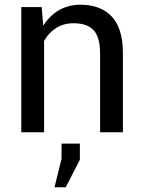

<svg xmlns="http://www.w3.org/2000/svg" viewBox="-20 -558 608 810"><path d="M155.8 -528.3 162.6 -449.7Q189 -491.7 228.8 -514.9Q268.6 -538.1 319.3 -538.1Q404.8 -538.1 451.7 -488Q498.5 -438 498.5 -333.5V0H402.3V-331.5Q402.3 -401.4 374.8 -430.7Q347.2 -460 290.5 -460Q249 -460 217 -439.9Q185.1 -419.9 166 -385.3V0H69.8V-528.3ZM316.9 116.2 257.3 231.9H210L239.7 111.8V47.9H316.9Z"/></svg>

Font: GeogebraSans
Style: Regular
Weight: 400
Designer: Google
Version: Version 1.100140; 2013